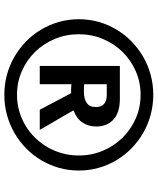

<svg xmlns="http://www.w3.org/2000/svg" viewBox="58 -769 717 873"><g transform="rotate(90 416.5 -332.5)"><path d="M279.8 -519H429.7Q492.2 -519 523.7 -489.7Q555.2 -460.4 555.2 -411.6Q555.2 -376.5 537.4 -349.4Q519.5 -322.3 481.9 -308.1Q503.4 -269 526.4 -231Q549.3 -192.9 570.3 -154.8H479L403.8 -297.4Q392.1 -297.4 384.3 -297.4Q376.5 -297.4 371.6 -297.9Q366.2 -298.3 362.8 -298.8V-154.8H279.8ZM362.8 -356.9Q368.7 -356 376.7 -355.7Q384.8 -355.5 397.9 -355.5Q430.2 -355.5 448.5 -368.7Q466.8 -381.8 466.8 -410.2Q466.8 -434.1 452.9 -446.8Q439 -459.5 412.6 -459.5H362.8ZM67.4 -332.5Q67.4 -379.4 79.6 -422.6Q91.8 -465.8 114.3 -503.4Q136.7 -541 168.2 -571.8Q199.7 -602.5 237.8 -624.8Q275.9 -647 319.8 -658.9Q363.8 -670.9 411.1 -670.9Q458.5 -670.9 502.4 -658.9Q546.4 -647 584.7 -624.8Q623 -602.5 654.5 -571.8Q686 -541 708.5 -503.4Q731 -465.8 743.2 -422.6Q755.4 -379.4 755.4 -332.5Q755.4 -285.6 743.2 -242.4Q731 -199.2 708.5 -161.4Q686 -123.5 654.5 -92.8Q623 -62 584.7 -39.8Q546.4 -17.6 502.4 -5.6Q458.5 6.3 411.1 6.3Q363.8 6.3 319.8 -5.6Q275.9 -17.6 237.8 -39.8Q199.7 -62 168.2 -92.8Q136.7 -123.5 114.3 -161.4Q91.8 -199.2 79.6 -242.4Q67.4 -285.6 67.4 -332.5ZM135.7 -332.5Q135.7 -273.9 157.2 -222.7Q178.7 -171.4 216.1 -133.3Q253.4 -95.2 303.7 -73.2Q354 -51.3 411.1 -51.3Q449.2 -51.3 484.6 -61.3Q520 -71.3 550.5 -89.6Q581.1 -107.9 606.2 -133.5Q631.3 -159.2 649.4 -190.4Q667.5 -221.7 677.2 -257.6Q687 -293.5 687 -332.5Q687 -390.6 665.3 -441.9Q643.6 -493.2 606.2 -531.2Q568.8 -569.3 518.6 -591.3Q468.3 -613.3 411.1 -613.3Q354 -613.3 303.7 -591.3Q253.4 -569.3 216.1 -531.2Q178.7 -493.2 157.2 -441.9Q135.7 -390.6 135.7 -332.5Z"/></g></svg>

Font: Basic
Style: Regular
Weight: 400
Designer: Magnus Gaarde
Foundry: Magnus Gaarde
Version: Version 1.003; ttfautohint (v1.1) -l 6 -r 16 -G 0 -x 16 -D l